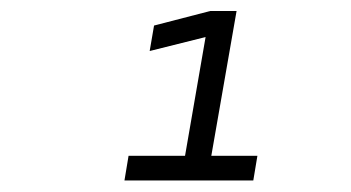

<svg xmlns="http://www.w3.org/2000/svg" viewBox="-20 -713 626 342"><path d="M201.7 -391.6 209 -435.5H309.6L346.2 -647L246.6 -622.1L254.4 -667.5L354.5 -693.4H401.4L356.4 -435.5H438.5L431.2 -391.6Z"/></svg>

Font: Cascadia Mono NF ExtraLight
Style: Italic
Weight: 200
Italic angle: -10°
Monospace: yes
Designer: Aaron Bell
Foundry: Saja Typeworks
Version: Version 2404.023; ttfautohint (v1.8.4)